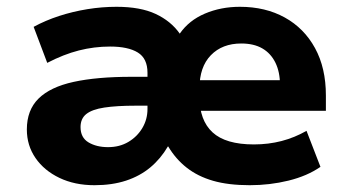

<svg xmlns="http://www.w3.org/2000/svg" viewBox="-20 -534 1026 565"><path d="M258 11Q200 11 155 -10.5Q110 -32 84.5 -69Q59 -106 59 -153Q59 -210 93.5 -244Q128 -278 196.5 -293Q265 -308 367 -308H440V-223H379Q323 -223 287 -217.5Q251 -212 234 -198.5Q217 -185 217 -160Q217 -129 240.5 -115Q264 -101 298 -101Q332 -101 358 -116.5Q384 -132 399 -157.5Q414 -183 414 -213V-320Q414 -362 385.5 -379.5Q357 -397 304 -397Q257 -397 212 -385.5Q167 -374 119 -349L79 -455Q114 -474 154 -487Q194 -500 237 -507Q280 -514 323 -514Q393 -514 438 -493Q483 -472 509 -435Q536 -474 583 -494Q630 -514 686 -514Q761 -514 818 -482.5Q875 -451 907 -392.5Q939 -334 939 -253V-208H546V-298H820L804 -283Q804 -322 790.5 -349.5Q777 -377 752 -391.5Q727 -406 690 -406Q634 -406 600.5 -371.5Q567 -337 567 -274V-249Q567 -180 605.5 -144.5Q644 -109 727 -109Q770 -109 808.5 -119Q847 -129 882 -149L923 -43Q884 -16 829 -2.5Q774 11 715 11Q652 11 607 -2Q562 -15 529.5 -40.5Q497 -66 475 -103H474Q453 -67 422.5 -41.5Q392 -16 351 -2.5Q310 11 258 11Z"/></svg>

Font: Nunito Sans 7pt ExtraBold
Style: Regular
Weight: 800
Designer: Vernon Adams
Foundry: Vernon Adams
Version: Version 3.101;gftools[0.9.27]